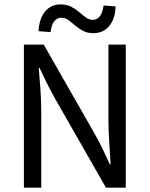

<svg xmlns="http://www.w3.org/2000/svg" viewBox="-20 -861 687 881"><path d="M89.6 0V-656.3H180.6L413.7 -248.4Q432.5 -215.4 450 -179.5Q467.4 -143.6 483.6 -107.3H487.6Q484.8 -158.4 481.1 -211.5Q477.5 -264.5 477.5 -315.4V-656.3H557.1V0H466.1L233 -407.9Q214.6 -440.9 196.3 -477Q178.1 -513.1 161.9 -549H157.9Q162.3 -499.9 165.8 -447.8Q169.3 -395.7 169.3 -343.2V0ZM408.7 -708.8Q380.8 -708.8 360.7 -719.6Q340.5 -730.4 324.5 -744.2Q308.5 -758 293.6 -768.9Q278.8 -779.7 260.8 -779.7Q241.9 -779.7 228.6 -762.9Q215.4 -746 212.4 -713.7L156.8 -717.9Q159.9 -775.6 186.8 -808.2Q213.7 -840.8 258.6 -840.8Q286.5 -840.8 307 -830Q327.5 -819.1 343.5 -805.4Q359.5 -791.6 374.2 -780.7Q388.9 -769.9 406.5 -769.9Q425.5 -769.9 438.4 -786.9Q451.3 -803.9 455 -835.9L510.6 -831.7Q508.5 -774.3 481.1 -741.5Q453.6 -708.8 408.7 -708.8Z"/></svg>

Font: Source Sans 3 VF
Style: Regular
Weight: 200
Designer: Paul D. Hunt
Foundry: Adobe
Version: Version 3.046;hotconv 1.0.118;makeotfexe 2.5.65603